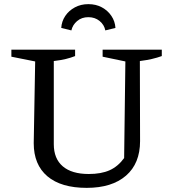

<svg xmlns="http://www.w3.org/2000/svg" viewBox="-20 -898 819 928"><path d="M399 10Q275 10 209 -46Q143 -102 143 -206L150 -601L35 -624V-658H343V-627Q323 -619 298.5 -613Q274 -607 240 -603V-201Q240 -131 283.5 -94Q327 -57 409 -57Q469 -57 509.5 -75Q550 -93 580 -134L586 -601L476 -624V-658H762V-627Q740 -619 714 -613Q688 -607 656 -603L657 -216Q657 -108 589 -49Q521 10 399 10ZM407 -878Q444 -878 472.5 -862.5Q501 -847 518.5 -821Q536 -795 538 -763L489 -751Q484 -778 461.5 -796.5Q439 -815 407 -815Q375 -815 353 -796.5Q331 -778 325 -751L276 -763Q278 -795 295.5 -821Q313 -847 342 -862.5Q371 -878 407 -878Z"/></svg>

Font: Piazzolla Thin Medium
Style: Regular
Weight: 500
Version: Version 2.005